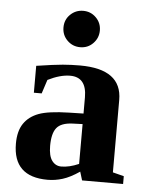

<svg xmlns="http://www.w3.org/2000/svg" viewBox="-51 -736 603 788"><g transform="rotate(5 250.0 -342.0)"><path d="M266.6 -469.2Q439 -469.2 439 -342.3V-43.9L484.9 -32.2V0H315.9L305.2 -35.2Q267.1 -9.3 236.3 0.2Q205.6 9.8 174.3 9.8Q32.2 9.8 32.2 -127Q32.2 -178.7 53.2 -209.7Q74.2 -240.7 113.8 -255.6Q153.3 -270.5 238.3 -272.5L297.9 -273.9V-340.8Q297.9 -423.8 230 -423.8Q189 -423.8 138.2 -398.4L119.6 -341.3H87.4V-452.1Q161.1 -463.4 195.8 -466.3Q230.5 -469.2 266.6 -469.2ZM297.9 -230.5 256.8 -229Q209.5 -227.1 191.2 -204.1Q172.9 -181.2 172.9 -129.9Q172.9 -88.4 187.5 -68.8Q202.1 -49.3 225.6 -49.3Q258.8 -49.3 297.9 -66.4ZM185.1 -619.1Q185.1 -650.9 207.3 -672.4Q229.5 -693.8 260.3 -693.8Q291.5 -693.8 313.2 -672.1Q335 -650.4 335 -619.1Q335 -588.4 313.5 -566.2Q292 -543.9 260.3 -543.9Q229 -543.9 207 -565.7Q185.1 -587.4 185.1 -619.1Z"/></g></svg>

Font: Liberation Serif
Style: Bold
Weight: 700
Designer: Steve Matteson
Foundry: Ascender Corporation
Version: Version 2.1.5